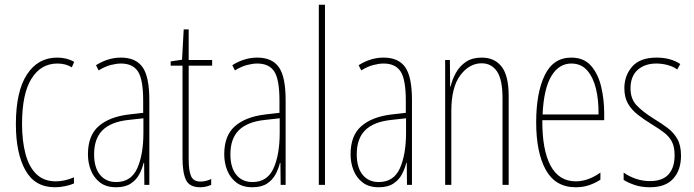

<svg xmlns="http://www.w3.org/2000/svg" viewBox="-20 -873 2927 810"><path d="M212 -83Q127 -83 87 -155Q47 -227 47 -349Q47 -487 93.5 -558.5Q140 -630 221 -630Q262 -630 293 -612L283 -589Q257 -605 222 -605Q153 -605 113 -541.5Q73 -478 73 -350Q73 -279 87.5 -224Q102 -169 133.5 -138.5Q165 -108 215 -108Q253 -108 292 -125V-99Q276 -92 254 -87.5Q232 -83 212 -83Z M490 -630Q553 -630 581.5 -589.5Q610 -549 610 -451V-93H589L588 -186H586Q580 -161 567.5 -137.5Q555 -114 531.5 -98.5Q508 -83 470 -83Q428 -83 402 -103Q376 -123 363.5 -154.5Q351 -186 351 -222Q351 -301 396 -340.5Q441 -380 523 -390L584 -397V-448Q584 -538 562 -571.5Q540 -605 490 -605Q472 -605 448 -599Q424 -593 396 -576L385 -598Q436 -630 490 -630ZM522 -367Q448 -359 412.5 -323.5Q377 -288 377 -222Q377 -166 402 -135.5Q427 -105 470 -105Q533 -105 559 -163Q585 -221 585 -313V-374Z M826 -107Q839 -107 851.5 -110.5Q864 -114 871 -118V-93Q861 -89 850 -86Q839 -83 825 -83Q779 -83 764.5 -114Q750 -145 750 -205V-596H700V-614L748 -621L755 -749H776V-620H875V-596H776V-201Q776 -153 786 -130Q796 -107 826 -107Z M1065 -630Q1128 -630 1156.5 -589.5Q1185 -549 1185 -451V-93H1164L1163 -186H1161Q1155 -161 1142.5 -137.5Q1130 -114 1106.5 -98.5Q1083 -83 1045 -83Q1003 -83 977 -103Q951 -123 938.5 -154.5Q926 -186 926 -222Q926 -301 971 -340.5Q1016 -380 1098 -390L1159 -397V-448Q1159 -538 1137 -571.5Q1115 -605 1065 -605Q1047 -605 1023 -599Q999 -593 971 -576L960 -598Q1011 -630 1065 -630ZM1097 -367Q1023 -359 987.5 -323.5Q952 -288 952 -222Q952 -166 977 -135.5Q1002 -105 1045 -105Q1108 -105 1134 -163Q1160 -221 1160 -313V-374Z M1351 -93H1325V-853H1351Z M1598 -630Q1661 -630 1689.5 -589.5Q1718 -549 1718 -451V-93H1697L1696 -186H1694Q1688 -161 1675.5 -137.5Q1663 -114 1639.5 -98.5Q1616 -83 1578 -83Q1536 -83 1510 -103Q1484 -123 1471.5 -154.5Q1459 -186 1459 -222Q1459 -301 1504 -340.5Q1549 -380 1631 -390L1692 -397V-448Q1692 -538 1670 -571.5Q1648 -605 1598 -605Q1580 -605 1556 -599Q1532 -593 1504 -576L1493 -598Q1544 -630 1598 -630ZM1630 -367Q1556 -359 1520.5 -323.5Q1485 -288 1485 -222Q1485 -166 1510 -135.5Q1535 -105 1578 -105Q1641 -105 1667 -163Q1693 -221 1693 -313V-374Z M2012 -630Q2067 -630 2096.5 -591.5Q2126 -553 2126 -468V-93H2100V-458Q2100 -538 2076.5 -572Q2053 -606 2012 -606Q1960 -606 1922 -555.5Q1884 -505 1884 -404V-93H1858V-620H1878L1879 -508H1881Q1888 -538 1903.5 -566Q1919 -594 1945.5 -612Q1972 -630 2012 -630Z M2390 -630Q2443 -630 2473 -596Q2503 -562 2516 -508Q2529 -454 2529 -394V-366H2268Q2267 -241 2302.5 -174.5Q2338 -108 2409 -108Q2461 -108 2513 -145V-115Q2492 -101 2466 -92Q2440 -83 2409 -83Q2323 -83 2282.5 -156.5Q2242 -230 2242 -357Q2242 -481 2278 -555.5Q2314 -630 2390 -630ZM2390 -605Q2338 -605 2306 -552Q2274 -499 2269 -390H2505Q2506 -449 2494.5 -497.5Q2483 -546 2457.5 -575.5Q2432 -605 2390 -605Z M2853 -216Q2853 -156 2820.5 -119.5Q2788 -83 2722 -83Q2685 -83 2656.5 -93Q2628 -103 2611 -114V-145Q2633 -129 2662 -119Q2691 -109 2722 -109Q2775 -109 2800.5 -137.5Q2826 -166 2826 -218Q2826 -253 2815 -274.5Q2804 -296 2783 -312.5Q2762 -329 2732 -347Q2698 -368 2671.5 -388.5Q2645 -409 2629.5 -435.5Q2614 -462 2614 -501Q2614 -554 2647 -592Q2680 -630 2750 -630Q2809 -630 2850 -603L2837 -580Q2821 -592 2797 -598.5Q2773 -605 2749 -605Q2700 -605 2670 -578Q2640 -551 2640 -500Q2640 -457 2664.5 -430Q2689 -403 2737 -373Q2770 -353 2796 -333.5Q2822 -314 2837.5 -287Q2853 -260 2853 -216Z"/></svg>

Font: Noto Sans Kannada UI ExtraCondensed Thin
Style: Regular
Weight: 100
Width: 2
Designer: Jelle Bosma - Monotype Design Team
Foundry: Monotype Imaging Inc.
Version: Version 2.005; ttfautohint (v1.8.4.7-5d5b)